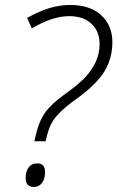

<svg xmlns="http://www.w3.org/2000/svg" viewBox="-20 -744 471 771"><path d="M379.9 -565.9Q379.9 -618.7 346.9 -648.9Q314 -679.2 257.8 -679.2Q190.4 -679.2 107.9 -629.9L88.9 -671.9Q179.7 -724.1 260.7 -724.1Q341.8 -724.1 386.5 -682.9Q431.2 -641.6 431.2 -575.2Q431.2 -508.8 398.7 -456.3Q366.2 -403.8 286.1 -346.2Q244.6 -316.4 221.2 -293Q197.8 -269.5 185.8 -247.1Q173.8 -224.6 163.1 -176.8H118.2L121.1 -190.9Q134.8 -254.9 161.1 -291.5Q186 -327.1 240.7 -366Q295.4 -404.8 323.2 -434.6Q379.9 -496.6 379.9 -565.9ZM83 -28.8Q83 -56.2 95.2 -72Q107.4 -87.9 128.9 -87.9Q161.1 -87.9 161.1 -53.2Q161.1 -26.4 148.9 -9.8Q136.7 6.8 116.2 6.8Q83 6.8 83 -28.8Z"/></svg>

Font: Open Sans Hebrew Light
Style: Italic
Weight: 300
Italic angle: -12°
Foundry: Ascender Corporation, Yanek Iontef
Version: Version 2.001;PS 002.001;hotconv 1.0.70;makeotf.lib2.5.58329